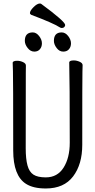

<svg xmlns="http://www.w3.org/2000/svg" viewBox="-20 -1052 540 1090"><path d="M339 -759Q317 -759 301.5 -779.5Q286 -800 286 -820Q286 -868 330 -868Q351 -868 367 -847.5Q383 -827 383 -806Q383 -786 371.5 -772.5Q360 -759 339 -759ZM175 -759Q153 -759 137 -779.5Q121 -800 121 -820Q121 -868 166 -868Q186 -868 202 -847.5Q218 -827 218 -806Q218 -786 206.5 -772.5Q195 -759 175 -759ZM331 -893Q325 -893 319 -897Q282 -921 157 -968Q150 -972 150 -978Q150 -991 170.5 -1011.5Q191 -1032 206 -1032Q211 -1032 214 -1030Q350 -930 350 -910Q350 -904 345 -898.5Q340 -893 331 -893ZM240 18Q169 18 128 -8Q55 -54 55 -198Q55 -618 53.5 -648Q52 -678 52 -695Q52 -707 78 -707Q94 -707 110.5 -699.5Q127 -692 127 -680Q127 -668 126.5 -639Q126 -610 126 -210Q126 -150 136 -113Q146 -76 170 -60.5Q194 -45 240 -45Q306 -45 341 -100.5Q376 -156 376 -242Q376 -595 373 -697Q373 -709 399 -709Q415 -709 432 -701.5Q449 -694 449 -682Q449 -670 448 -645Q447 -620 447 -230Q447 -119 395 -50.5Q343 18 240 18Z"/></svg>

Font: Moon Stars Kai T HW
Style: Regular
Weight: 400
Designer: GuiWonder
Version: Version 1.101